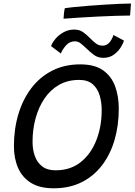

<svg xmlns="http://www.w3.org/2000/svg" viewBox="-20 -1016 744 1062"><path d="M276.5 25.5Q200 25.5 151.5 -4.5Q103 -34.5 80 -87.2Q57 -140 57 -207.5Q57 -302 81.5 -384Q106 -466 153.2 -528.2Q200.5 -590.5 268.8 -625.2Q337 -660 424 -660Q504 -660 550.5 -626.8Q597 -593.5 617 -538Q637 -482.5 637 -415.5Q637 -322.5 613.8 -242.5Q590.5 -162.5 544.8 -102.2Q499 -42 431.8 -8.2Q364.5 25.5 276.5 25.5ZM287.5 -74Q370 -74 426.8 -119.5Q483.5 -165 513 -240.8Q542.5 -316.5 542.5 -407Q542.5 -449 531.5 -487.2Q520.5 -525.5 493.2 -549.8Q466 -574 417.5 -574Q354.5 -574 306.5 -546.5Q258.5 -519 226 -471Q193.5 -423 176.8 -361.5Q160 -300 160 -231.5Q160 -188.5 172.8 -152.8Q185.5 -117 213.5 -95.5Q241.5 -74 287.5 -74ZM262.5 -761Q270 -782 288.2 -803Q306.5 -824 332.8 -838.2Q359 -852.5 390.5 -852.5Q420 -852.5 440.5 -837.5Q461 -822.5 478 -805Q493.5 -789 509.8 -776.2Q526 -763.5 548 -763.5Q570.5 -763.5 585.5 -781.2Q600.5 -799 607.5 -822.5L665.5 -791.5Q662 -777 648 -754.2Q634 -731.5 609.8 -713.8Q585.5 -696 551.5 -696Q521 -696 498.5 -713Q476 -730 457 -749Q441.5 -764 426.5 -775.8Q411.5 -787.5 395 -787.5Q365 -787.5 345.2 -765Q325.5 -742.5 316.5 -720ZM699.5 -930Q667.5 -930 621.2 -928.5Q575 -927 523.2 -924.5Q471.5 -922 421.5 -918.8Q371.5 -915.5 331.5 -912.5Q332 -926.5 333.8 -942.2Q335.5 -958 338.5 -970.5Q356 -973.5 390.8 -977Q425.5 -980.5 469.2 -984Q513 -987.5 558 -990.2Q603 -993 641.8 -994.8Q680.5 -996.5 704.5 -996.5Z"/></svg>

Font: Grandstander
Style: Italic
Weight: 400
Italic angle: -15°
Designer: Tyler Finck
Foundry: Etcetera Type Co
Version: Version 1.200; ttfautohint (v1.8.3)